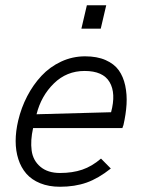

<svg xmlns="http://www.w3.org/2000/svg" viewBox="-20 -710 543 736"><path d="M292 -600.1 313 -689.9H387.2L366.2 -600.1ZM210 5.9Q167 5.9 134 -7.6Q101.1 -21 80.8 -44.4Q60.5 -67.9 50.3 -99.9Q40 -131.8 40 -169.2Q40 -206.5 49.8 -248Q61.5 -297.4 84.2 -341.1Q106.9 -384.8 138.9 -419.2Q170.9 -453.6 214.4 -473.9Q257.8 -494.1 306.2 -494.1Q352.1 -494.1 384.8 -479.7Q417.5 -465.3 435.1 -440.9Q452.6 -416.5 460 -382.1Q467.3 -347.7 465.1 -310.3Q462.9 -272.9 453.1 -230Q453.1 -231 449.2 -219.2H106.9Q96.2 -171.4 101.3 -133.1Q106.4 -94.7 134.8 -70.8Q163.1 -46.9 210 -46.9Q257.8 -46.9 295.2 -59.6Q332.5 -72.3 367.2 -102.1L404.8 -64Q356.9 -25.9 311.8 -10Q266.6 5.9 210 5.9ZM120.1 -272 405.8 -279.8Q425.3 -352.5 400.1 -395.3Q375 -438 304.2 -438Q235.4 -438 186.5 -390.1Q137.7 -342.3 120.1 -272Z"/></svg>

Font: HK Grotesk Light Italic
Style: Regular
Weight: 300
Italic angle: -13°
Designer: Alfredo Marco Pradil and Stefan Peev
Foundry: Hanken Design Co.
Version: Version 1.000;PS 001.000;hotconv 1.0.88;makeotf.lib2.5.64775